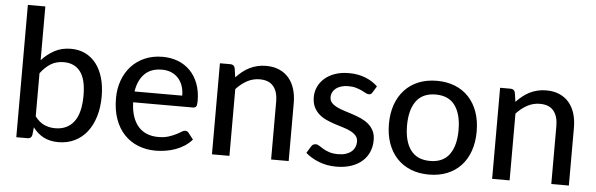

<svg xmlns="http://www.w3.org/2000/svg" viewBox="-48 -898 3310 1067"><g transform="rotate(5 1607.0 -365.0)"><path d="M166 -125Q190 -93.5 218 -81Q246 -68.5 279 -68.5Q347 -68.5 383.8 -117Q420.5 -165.5 420.5 -263.5Q420.5 -354 388 -396.2Q355.5 -438.5 296 -438.5Q254 -438.5 223.2 -419.5Q192.5 -400.5 166 -365.5ZM166 -438Q197.5 -473 237.5 -494.5Q277.5 -516 328.5 -516Q373 -516 408.8 -498.8Q444.5 -481.5 469.5 -449.2Q494.5 -417 508 -371Q521.5 -325 521.5 -267Q521.5 -205.5 506.2 -155Q491 -104.5 462.8 -68.5Q434.5 -32.5 394 -12.8Q353.5 7 303 7Q278.5 7 258 2.2Q237.5 -2.5 220.2 -11.5Q203 -20.5 188.5 -33.5Q174 -46.5 161 -63L156.5 -20.5Q152.5 0 131.5 0H68.5V-738H166Z M967 -310.5Q967 -339.5 958.8 -364Q950.5 -388.5 934.5 -406.5Q918.5 -424.5 895.5 -434.5Q872.5 -444.5 842.5 -444.5Q781 -444.5 745.8 -409Q710.5 -373.5 701 -310.5ZM1047.5 -72.5Q1029.5 -51.5 1006 -36.2Q982.5 -21 956 -11.5Q929.5 -2 901.2 2.5Q873 7 845.5 7Q793 7 748.2 -10.8Q703.5 -28.5 670.8 -62.8Q638 -97 619.8 -147.8Q601.5 -198.5 601.5 -264.5Q601.5 -317.5 618 -363.2Q634.5 -409 665.2 -443Q696 -477 740.5 -496.5Q785 -516 840.5 -516Q887 -516 926.2 -500.8Q965.5 -485.5 994 -456.5Q1022.5 -427.5 1038.8 -385Q1055 -342.5 1055 -288Q1055 -265.5 1050 -257.8Q1045 -250 1031.5 -250H698.5Q700 -204.5 711.5 -170.8Q723 -137 743.2 -114.5Q763.5 -92 791.5 -81Q819.5 -70 854 -70Q886.5 -70 910.2 -77.5Q934 -85 951.2 -93.8Q968.5 -102.5 980.2 -110Q992 -117.5 1001 -117.5Q1013 -117.5 1019.5 -108.5Z M1251.5 -437.5Q1268 -455 1286 -469.5Q1304 -484 1324.2 -494.2Q1344.5 -504.5 1367.8 -510.2Q1391 -516 1417.5 -516Q1459.5 -516 1491.2 -502Q1523 -488 1544.5 -462.8Q1566 -437.5 1577 -402Q1588 -366.5 1588 -323.5V0H1490V-323.5Q1490 -378 1465 -408.2Q1440 -438.5 1388.5 -438.5Q1351 -438.5 1318.2 -420.8Q1285.5 -403 1257.5 -372.5V0H1160V-508H1218.5Q1239 -508 1244 -488.5Z M2019 -420.5Q2015 -414 2010.5 -411.2Q2006 -408.5 1999 -408.5Q1991 -408.5 1981.2 -414Q1971.5 -419.5 1957.8 -426Q1944 -432.5 1925.5 -438Q1907 -443.5 1881.5 -443.5Q1860.5 -443.5 1843.2 -438.2Q1826 -433 1814 -423.8Q1802 -414.5 1795.5 -401.8Q1789 -389 1789 -374.5Q1789 -355.5 1800.2 -343Q1811.5 -330.5 1829.8 -321.5Q1848 -312.5 1871.2 -305.2Q1894.5 -298 1918.8 -290Q1943 -282 1966.2 -271.8Q1989.5 -261.5 2007.8 -246.2Q2026 -231 2037.2 -209.5Q2048.5 -188 2048.5 -157Q2048.5 -121.5 2035.8 -91.2Q2023 -61 1998.2 -39Q1973.5 -17 1937 -4.5Q1900.5 8 1853.5 8Q1801 8 1756.5 -9.5Q1712 -27 1682 -54L1705 -91.5Q1709 -98.5 1715 -102.2Q1721 -106 1731 -106Q1740.5 -106 1750.5 -99Q1760.5 -92 1774.5 -83.8Q1788.5 -75.5 1808.5 -68.8Q1828.5 -62 1858.5 -62Q1883.5 -62 1902 -68.2Q1920.5 -74.5 1932.8 -85.2Q1945 -96 1951 -110Q1957 -124 1957 -139.5Q1957 -159.5 1945.8 -172.8Q1934.5 -186 1916.2 -195.5Q1898 -205 1874.5 -212Q1851 -219 1826.5 -227Q1802 -235 1778.5 -245.5Q1755 -256 1736.8 -272Q1718.5 -288 1707.2 -311Q1696 -334 1696 -367Q1696 -396.5 1708.2 -423.5Q1720.5 -450.5 1743.8 -471Q1767 -491.5 1801.2 -503.8Q1835.5 -516 1879.5 -516Q1930 -516 1970.8 -500Q2011.5 -484 2040.5 -456Z M2370.5 -516Q2426.5 -516 2471.8 -497.8Q2517 -479.5 2548.8 -445.2Q2580.5 -411 2597.5 -362.8Q2614.5 -314.5 2614.5 -254.5Q2614.5 -194.5 2597.5 -146Q2580.5 -97.5 2548.8 -63.5Q2517 -29.5 2471.8 -11.2Q2426.5 7 2370.5 7Q2314 7 2268.8 -11.2Q2223.5 -29.5 2191.5 -63.5Q2159.5 -97.5 2142.2 -146Q2125 -194.5 2125 -254.5Q2125 -314.5 2142.2 -362.8Q2159.5 -411 2191.5 -445.2Q2223.5 -479.5 2268.8 -497.8Q2314 -516 2370.5 -516ZM2370.5 -69Q2442.5 -69 2478 -117.5Q2513.5 -166 2513.5 -254Q2513.5 -342 2478 -390.8Q2442.5 -439.5 2370.5 -439.5Q2297.5 -439.5 2261.8 -390.8Q2226 -342 2226 -254Q2226 -166 2261.8 -117.5Q2297.5 -69 2370.5 -69Z M2814.5 -437.5Q2831 -455 2849 -469.5Q2867 -484 2887.2 -494.2Q2907.5 -504.5 2930.8 -510.2Q2954 -516 2980.5 -516Q3022.5 -516 3054.2 -502Q3086 -488 3107.5 -462.8Q3129 -437.5 3140 -402Q3151 -366.5 3151 -323.5V0H3053V-323.5Q3053 -378 3028 -408.2Q3003 -438.5 2951.5 -438.5Q2914 -438.5 2881.2 -420.8Q2848.5 -403 2820.5 -372.5V0H2723V-508H2781.5Q2802 -508 2807 -488.5Z"/></g></svg>

Font: Lato 2
Style: Regular
Weight: 500
Designer: Lukasz Dziedzic with Adam Twardoch and Botio Nikoltchev
Foundry: tyPoland Lukasz Dziedzic
Version: Version 2.015; 2015-08-06; http://www.latofonts.com/